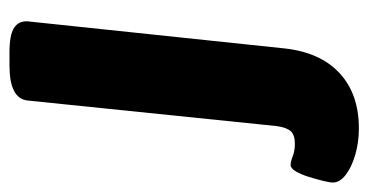

<svg xmlns="http://www.w3.org/2000/svg" viewBox="-295 -359 777 405"><g transform="rotate(-90 93.5 -156.5)"><path d="M25 212Q-4 212 -30 204.5Q-56 197 -72.5 184.5Q-89 172 -89 157Q-89 151 -85.5 136.5Q-82 122 -77 106Q-72 90 -65.5 79Q-59 68 -52 68Q-45 68 -33.5 72.5Q-22 77 -7 77Q11 77 19 68.5Q27 60 30 39L84 -487Q88 -525 158 -525H186Q222 -525 237 -515.5Q252 -506 251 -487L194 54Q186 130 142 171Q98 212 25 212Z"/></g></svg>

Font: Asap ExtraBold
Style: Italic
Weight: 800
Italic angle: -6°
Designer: Pablo Cosgaya
Foundry: Omnibus-Type
Version: Version 3.001; ttfautohint (v1.8.4.7-5d5b)